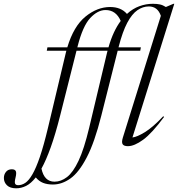

<svg xmlns="http://www.w3.org/2000/svg" viewBox="-180 -762 940 1014"><path d="M67 -494 70.5 -512H175.5Q209 -623.5 271.2 -674.2Q333.5 -725 401.5 -725Q459 -725 490.5 -688.5Q521 -716.5 556 -729.2Q591 -742 627.5 -742Q649 -742 664.8 -738.5Q680.5 -735 696 -725L736 -742H740.5L519.5 -36Q543.5 -38.5 585.5 -64.2Q627.5 -90 682 -148L686.5 -144.5Q622.5 -58 576 -24Q529.5 10 495.5 10Q474.5 10 467.8 -0.2Q461 -10.5 469 -36L669.5 -678.5Q652.5 -728 606 -728Q574.5 -728 545.8 -708.2Q517 -688.5 492.2 -642Q467.5 -595.5 447 -516L446 -512H564L560.5 -494H441.5L355 -151Q319.5 -10 278.2 69.2Q237 148.5 192 180.5Q147 212.5 99.5 212.5Q69.5 212.5 47.5 203.8Q25.5 195 9 175Q-16.5 207 -42.2 219.8Q-68 232.5 -94.5 232.5Q-126.5 232.5 -143 216.8Q-159.5 201 -159.5 178Q-159.5 159.5 -148.5 145.8Q-137.5 132 -117.5 132Q-101 132 -96.5 142Q-92 152 -98 176Q-104 200 -100.2 208Q-96.5 216 -84 216Q-64.5 216 -46 203.5Q-27.5 191 -8.5 158.2Q10.5 125.5 30.8 66Q51 6.5 73.5 -87.5L167.5 -482.5Q169 -488.5 170.5 -494ZM229.5 -516 228.5 -512H393Q405.5 -556 421.8 -590.8Q438 -625.5 457.5 -651.5Q432.5 -709 377.5 -709Q336 -709 296.5 -666.8Q257 -624.5 229.5 -516ZM137.5 -151Q112.5 -52.5 88 15.8Q63.5 84 39 128.5Q53.5 197.5 108 197.5Q142 197.5 173.8 173.2Q205.5 149 234.8 87.2Q264 25.5 291 -87.5L385 -482.5Q386.5 -488.5 388 -494H224Z"/></svg>

Font: Newsreader Display Light
Style: Italic
Weight: 300
Italic angle: -17°
Designer: Hugues Gentile
Foundry: Production Type
Version: Version 1.001